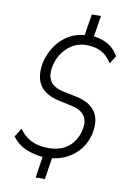

<svg xmlns="http://www.w3.org/2000/svg" viewBox="-101 -879 699 1054"><g transform="rotate(10 249.0 -352.5)"><path d="M175 115 195 -18 209 -2Q159 -2 106 -22.5Q53 -43 22 -87L52 -135Q79 -96 119 -76Q159 -56 214 -56Q264 -56 299 -73.5Q334 -91 354.5 -120.5Q375 -150 383 -187Q391 -221 383 -245.5Q375 -270 354 -285Q333 -300 299 -307L220 -324Q175 -335 145 -358.5Q115 -382 104.5 -421.5Q94 -461 105 -516Q117 -565 144.5 -606Q172 -647 214.5 -673Q257 -699 312 -702L302 -688L323 -820H374L353 -688L343 -703Q386 -703 427.5 -682Q469 -661 494 -616L466 -572Q443 -611 408.5 -630Q374 -649 324 -649Q264 -649 219 -608Q174 -567 160 -504Q149 -452 168 -420Q187 -388 242 -376L318 -360Q392 -345 424 -299Q456 -253 440 -175Q429 -127 400 -89.5Q371 -52 327 -29Q283 -6 229 -3L247 -19L226 115Z"/></g></svg>

Font: Nunito Sans 10pt Condensed Light
Style: Italic
Weight: 300
Width: 3
Italic angle: -9°
Designer: Vernon Adams
Foundry: Vernon Adams
Version: Version 3.101;gftools[0.9.27]